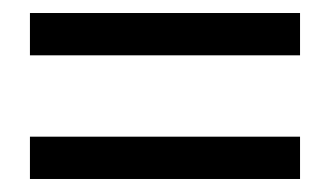

<svg xmlns="http://www.w3.org/2000/svg" viewBox="-20 -431 511 295"><path d="M26 -156H441V-221H26ZM26 -346H441V-411H26Z"/></svg>

Font: Charger Sport
Style: DfBdNrw
Weight: 400
Designer: Jasper
Foundry: Cannot Into Space Fonts
Version: Version 1.1